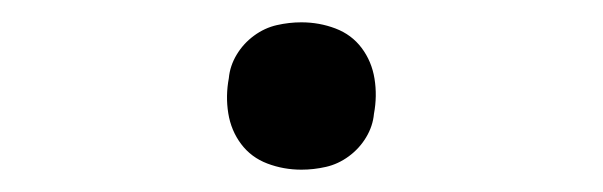

<svg xmlns="http://www.w3.org/2000/svg" viewBox="-20 -426 540 172"><path d="M250 -274Q234 -274 219.5 -279.5Q205 -285 196 -297Q187 -309 184.5 -324.5Q182 -340 185 -356Q186 -367 192 -377Q198 -387 207.5 -394Q217 -401 228 -403.5Q239 -406 250 -406Q266 -406 280.5 -400.5Q295 -395 304 -383Q313 -371 315.5 -355.5Q318 -340 315 -324Q314 -313 308 -303Q302 -293 292.5 -286Q283 -279 272 -276.5Q261 -274 250 -274Z"/></svg>

Font: Iosevka Term Curly Lt Obl
Style: Regular
Weight: 300
Italic angle: -9°
Designer: Belleve Invis
Foundry: Belleve Invis
Version: Version 32.3.0